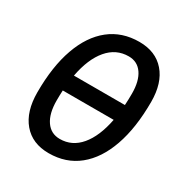

<svg xmlns="http://www.w3.org/2000/svg" viewBox="-166 -829 919 965"><g transform="rotate(30 293.0 -346.5)"><path d="M250.5 9.8Q155.3 9.8 102.1 -53Q48.8 -115.7 48.8 -227.5Q48.8 -377 86.7 -483.4Q124.5 -589.8 195.8 -646.5Q267.1 -703.1 367.2 -703.1Q461.9 -703.1 515.1 -641.8Q568.4 -580.6 568.4 -471.2Q568.4 -320.3 530.5 -212.6Q492.7 -105 421.6 -47.6Q350.6 9.8 250.5 9.8ZM166 -391.6H461.9Q463.9 -423.8 463.9 -459Q463.9 -531.7 435.8 -572.5Q407.7 -613.3 356.9 -613.3Q284.2 -613.3 235.1 -555.4Q186 -497.6 166 -391.6ZM263.2 -80.1Q334 -80.1 381.8 -137Q429.7 -193.8 450.2 -298.8H154.8Q153.3 -270.5 153.3 -239.7Q153.3 -164.6 182.4 -122.3Q211.4 -80.1 263.2 -80.1Z"/></g></svg>

Font: Cascadia Mono PL
Style: Italic
Weight: 400
Italic angle: -10°
Monospace: yes
Designer: Aaron Bell
Foundry: Saja Typeworks
Version: Version 2404.023; ttfautohint (v1.8.4)